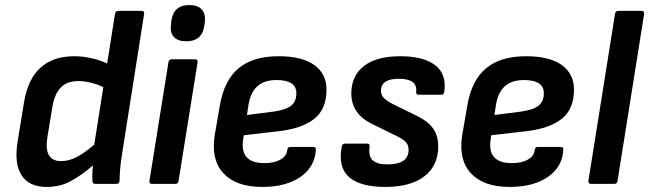

<svg xmlns="http://www.w3.org/2000/svg" viewBox="-20 -726 2563 758"><path d="M164 12Q94 12 64.5 -35Q35 -82 50 -170L75 -323Q105 -504 274 -504Q308 -504 344 -495.5Q380 -487 403 -475L434 -671Q436 -683 447 -683H539Q551 -683 549 -671L462 -119Q457 -90 454.5 -60.5Q452 -31 452 -13Q451 0 440 0H356Q345 0 345 -12Q344 -25 344.5 -41Q345 -57 347 -73Q302 -34 259.5 -11Q217 12 164 12ZM167 -184Q152 -90 221 -90Q251 -90 281 -105Q311 -120 352 -155L388 -382Q365 -393 338.5 -399.5Q312 -406 290 -406Q244 -406 219.5 -380Q195 -354 187 -305Z M580 0Q569 0 570 -12L645 -480Q647 -492 658 -492H749Q762 -492 760 -480L685 -12Q683 0 673 0ZM716 -563Q682 -563 666.5 -580Q651 -597 655 -627L656 -641Q664 -706 727 -706Q761 -706 776.5 -688.5Q792 -671 789 -641L787 -627Q779 -563 716 -563Z M1015 12Q912 12 862 -42Q812 -96 828 -194L848 -310Q865 -409 922 -456.5Q979 -504 1080 -504Q1172 -504 1220.5 -469.5Q1269 -435 1269 -372Q1269 -296 1221.5 -257.5Q1174 -219 1081 -208L942 -192L940 -175Q926 -82 1024 -82Q1062 -82 1086.5 -95.5Q1111 -109 1114 -133Q1115 -146 1126 -146H1217Q1228 -146 1227 -134Q1223 -67 1166 -27.5Q1109 12 1015 12ZM955 -272 1064 -286Q1110 -293 1130 -309.5Q1150 -326 1150 -358Q1150 -410 1072 -410Q1023 -410 996 -385.5Q969 -361 961 -312Z M1501 12Q1403 12 1358.5 -26.5Q1314 -65 1329 -146Q1331 -159 1342 -159H1430Q1441 -159 1439 -146Q1434 -108 1452 -92.5Q1470 -77 1509 -77Q1593 -77 1593 -134Q1593 -152 1583.5 -163.5Q1574 -175 1550 -187L1448 -237Q1367 -277 1367 -357Q1367 -427 1417 -465.5Q1467 -504 1560 -504Q1651 -504 1697.5 -469Q1744 -434 1734 -363Q1732 -352 1722 -352H1633Q1622 -352 1623 -363Q1629 -415 1555 -415Q1484 -415 1484 -368Q1484 -351 1495.5 -339Q1507 -327 1533 -314L1627 -268Q1671 -246 1690.5 -218Q1710 -190 1710 -148Q1710 -72 1655.5 -30Q1601 12 1501 12Z M1992 12Q1889 12 1839 -42Q1789 -96 1805 -194L1825 -310Q1842 -409 1899 -456.5Q1956 -504 2057 -504Q2149 -504 2197.5 -469.5Q2246 -435 2246 -372Q2246 -296 2198.5 -257.5Q2151 -219 2058 -208L1919 -192L1917 -175Q1903 -82 2001 -82Q2039 -82 2063.5 -95.5Q2088 -109 2091 -133Q2092 -146 2103 -146H2194Q2205 -146 2204 -134Q2200 -67 2143 -27.5Q2086 12 1992 12ZM1932 -272 2041 -286Q2087 -293 2107 -309.5Q2127 -326 2127 -358Q2127 -410 2049 -410Q2000 -410 1973 -385.5Q1946 -361 1938 -312Z M2313 0Q2302 0 2303 -12L2408 -671Q2410 -683 2420 -683H2513Q2524 -683 2523 -671L2418 -12Q2416 0 2406 0Z"/></svg>

Font: Sofia Sans
Style: Bold Italic
Weight: 700
Italic angle: -9°
Designer: Botio Nikoltchev, Ani Petrova
Foundry: lettersoup
Version: Version 4.101; ttfautohint (v1.8.4.7-5d5b)